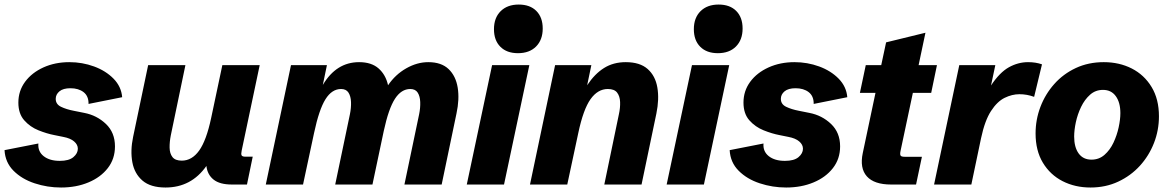

<svg xmlns="http://www.w3.org/2000/svg" viewBox="-22 -815 5165 848"><path d="M247.6 13.2Q187 13.2 130.9 -5.4Q74.7 -23.9 37.8 -60.8Q1 -97.7 -2 -151.9L147.5 -181.2Q144.5 -146 170.9 -125.2Q197.3 -104.5 242.2 -104.5Q282.7 -104.5 302.2 -121.1Q321.8 -137.7 321.8 -158.2Q321.8 -176.3 305.2 -190.4Q288.6 -204.6 257.3 -210.4L218.3 -218.3Q185.1 -224.6 147.9 -239.5Q110.8 -254.4 85 -283.7Q59.1 -313 59.1 -361.8Q59.1 -413.6 88.9 -453.9Q118.7 -494.1 169.9 -517.3Q221.2 -540.5 284.2 -540.5Q341.3 -540.5 393.3 -521.5Q445.3 -502.4 479.5 -467.5Q513.7 -432.6 517.6 -385.7L369.1 -356Q369.6 -390.6 347.2 -408Q324.7 -425.3 289.1 -425.3Q256.8 -425.3 240.5 -411.6Q224.1 -397.9 224.1 -378.4Q224.1 -354.5 247.6 -343.3Q271 -332 303.7 -325.7L350.1 -316.4Q405.8 -305.7 445.8 -267.6Q485.8 -229.5 485.8 -168.5Q485.8 -113.3 454.1 -72.5Q422.4 -31.7 368.4 -9.3Q314.5 13.2 247.6 13.2Z M709 13.2Q643.1 13.2 607.4 -17.3Q571.8 -47.9 562.5 -98.6Q553.2 -149.4 565.9 -210.4L632.3 -527.3H796.9L732.4 -217.3Q726.6 -188 727.1 -162.6Q727.5 -137.2 739.7 -121.3Q752 -105.5 780.8 -105.5Q825.7 -105.5 857.7 -150.1Q889.6 -194.8 910.6 -293.9L960 -527.3H1125L1045.4 -149.9Q1042 -134.3 1045.2 -128.7Q1048.3 -123 1062 -123H1094.2L1068.8 0H1002Q948.7 0 921.4 -21.7Q894 -43.5 889.6 -82Q822.8 13.2 709 13.2Z M1151.9 0 1263.2 -527.3H1421.9L1403.8 -439.9Q1463.4 -540.5 1564 -540.5Q1618.7 -540.5 1650.1 -512.7Q1681.6 -484.9 1691.9 -438.5Q1724.1 -485.8 1772.2 -513.2Q1820.3 -540.5 1869.6 -540.5Q1927.2 -540.5 1959.2 -510Q1991.2 -479.5 1999.5 -428Q2007.8 -376.5 1994.1 -313.5L1928.7 0H1764.2L1829.1 -310.1Q1835 -338.9 1834 -364.5Q1833 -390.1 1822.8 -406Q1812.5 -421.9 1790 -421.9Q1750.5 -421.9 1722.4 -378.7Q1694.3 -335.4 1672.9 -236.3L1623 0H1458.5L1523.4 -310.1Q1529.3 -338.9 1528.3 -364.5Q1527.3 -390.1 1517.1 -406Q1506.8 -421.9 1484.4 -421.9Q1443.8 -421.9 1415.5 -376.7Q1387.2 -331.5 1365.2 -228L1316.4 0Z M2315.9 -527.3 2204.1 0H2039.6L2151.4 -527.3ZM2265.6 -580.1Q2216.3 -580.1 2188 -608.4Q2159.7 -636.7 2159.7 -686Q2159.7 -736.3 2189.2 -765.6Q2218.8 -794.9 2269 -794.9Q2318.8 -794.9 2346.9 -766.6Q2375 -738.3 2375 -689Q2375 -639.2 2345.7 -609.6Q2316.4 -580.1 2265.6 -580.1Z M2318.8 0 2429.7 -527.3H2589.8L2571.3 -438.5Q2604.5 -488.8 2645.8 -514.6Q2687 -540.5 2741.7 -540.5Q2804.2 -540.5 2838.4 -510.3Q2872.6 -480 2881.3 -428.5Q2890.1 -377 2877 -313.5L2811.5 0H2647L2711.4 -310.1Q2717.8 -338.9 2716.8 -364.5Q2715.8 -390.1 2703.6 -406Q2691.4 -421.9 2662.6 -421.9Q2618.2 -421.9 2586.2 -377Q2554.2 -332 2532.2 -228L2483.4 0Z M3198.7 -527.3 3086.9 0H2922.4L3034.2 -527.3ZM3148.4 -580.1Q3099.1 -580.1 3070.8 -608.4Q3042.5 -636.7 3042.5 -686Q3042.5 -736.3 3072 -765.6Q3101.6 -794.9 3151.9 -794.9Q3201.7 -794.9 3229.7 -766.6Q3257.8 -738.3 3257.8 -689Q3257.8 -639.2 3228.5 -609.6Q3199.2 -580.1 3148.4 -580.1Z M3450.2 13.2Q3389.6 13.2 3333.5 -5.4Q3277.3 -23.9 3240.5 -60.8Q3203.6 -97.7 3200.7 -151.9L3350.1 -181.2Q3347.2 -146 3373.5 -125.2Q3399.9 -104.5 3444.8 -104.5Q3485.4 -104.5 3504.9 -121.1Q3524.4 -137.7 3524.4 -158.2Q3524.4 -176.3 3507.8 -190.4Q3491.2 -204.6 3460 -210.4L3420.9 -218.3Q3387.7 -224.6 3350.6 -239.5Q3313.5 -254.4 3287.6 -283.7Q3261.7 -313 3261.7 -361.8Q3261.7 -413.6 3291.5 -453.9Q3321.3 -494.1 3372.6 -517.3Q3423.8 -540.5 3486.8 -540.5Q3543.9 -540.5 3595.9 -521.5Q3647.9 -502.4 3682.1 -467.5Q3716.3 -432.6 3720.2 -385.7L3571.8 -356Q3572.3 -390.6 3549.8 -408Q3527.3 -425.3 3491.7 -425.3Q3459.5 -425.3 3443.1 -411.6Q3426.8 -397.9 3426.8 -378.4Q3426.8 -354.5 3450.2 -343.3Q3473.6 -332 3506.3 -325.7L3552.7 -316.4Q3608.4 -305.7 3648.4 -267.6Q3688.5 -229.5 3688.5 -168.5Q3688.5 -113.3 3656.7 -72.5Q3625 -31.7 3571 -9.3Q3517.1 13.2 3450.2 13.2Z M3913.6 0Q3838.9 0 3806.6 -36.1Q3774.4 -72.3 3788.6 -139.2L3844.7 -404.8H3775.9L3801.8 -527.3H3870.1L3891.6 -627.9L4065.4 -670.4L4035.2 -527.3H4116.2L4090.8 -404.8H4009.8L3955.6 -149.4Q3952.1 -133.3 3955.6 -127.9Q3959 -122.6 3973.1 -122.6H4049.8L4023.9 0Z M4103.5 0 4214.8 -527.3H4374L4355 -437.5Q4393.1 -495.1 4433.8 -517.8Q4474.6 -540.5 4518.6 -540.5Q4552.7 -540.5 4580.1 -530.8L4545.4 -387.2Q4514.2 -398.9 4480.5 -398.9Q4447.8 -398.9 4415 -382.8Q4382.3 -366.7 4355 -324.7Q4327.6 -282.7 4311 -204.6L4268.1 0Z M4794.4 13.2Q4726.1 13.2 4671.1 -14.9Q4616.2 -43 4584 -96.4Q4551.8 -149.9 4551.8 -225.6Q4551.8 -286.6 4573.2 -343Q4594.7 -399.4 4634.5 -444.1Q4674.3 -488.8 4729.7 -514.6Q4785.2 -540.5 4853 -540.5Q4921.4 -540.5 4976.6 -512.5Q5031.7 -484.4 5064.2 -430.7Q5096.7 -377 5096.7 -301.3Q5096.7 -239.7 5074.7 -183.3Q5052.7 -127 5012.5 -82.8Q4972.2 -38.6 4916.7 -12.7Q4861.3 13.2 4794.4 13.2ZM4798.8 -109.9Q4832 -109.9 4856.2 -131.1Q4880.4 -152.3 4895.8 -184.8Q4911.1 -217.3 4918.7 -252.4Q4926.3 -287.6 4926.3 -315.4Q4926.3 -362.3 4906.2 -390.1Q4886.2 -418 4849.6 -418Q4816.4 -418 4792.5 -396.7Q4768.6 -375.5 4752.9 -343Q4737.3 -310.5 4729.7 -275.4Q4722.2 -240.2 4722.2 -211.9Q4722.2 -165 4741.9 -137.5Q4761.7 -109.9 4798.8 -109.9Z"/></svg>

Font: Schibsted Grotesk ExtraBold
Style: Italic
Weight: 800
Italic angle: -12°
Designer: Bakken & Baeck AS, Henrik Kongsvoll
Foundry: Schibsted ASA
Version: Version 1.100; ttfautohint (v1.8.4.7-5d5b);gftools[0.9.25]